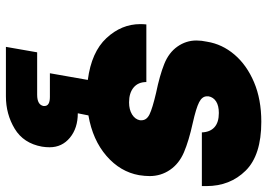

<svg xmlns="http://www.w3.org/2000/svg" viewBox="-144 -464 882 633"><g transform="rotate(90 296.5 -147.0)"><path d="M353 37Q402 37 433.5 63Q465 89 465 130Q465 142 463 155Q452 216 404 245Q356 274 297 274H134L152 171H292Q325 171 329 150Q329 148 329 147Q329 129 299 129H221L243 4Q151 -8 105 -57.5Q59 -107 59 -169Q59 -179 60 -189H250Q250 -162 268 -147Q286 -132 317 -132Q341 -132 357 -142Q373 -152 376 -168Q376 -171 376 -173Q376 -190 356.5 -199.5Q337 -209 286 -221Q228 -233 190.5 -248Q153 -263 133 -291.5Q113 -320 113 -354Q113 -371 117 -389Q125 -439 159.5 -479.5Q194 -520 250.5 -544Q307 -568 381 -568Q491 -568 542 -516.5Q593 -465 593 -387Q593 -380 593 -372H416Q415 -399 399 -413.5Q383 -428 352 -428Q328 -428 314 -419Q300 -410 297 -394Q297 -392 297 -389Q297 -373 316.5 -363Q336 -353 385 -342Q444 -329 481.5 -313Q519 -297 539.5 -267Q560 -237 560 -200Q560 -184 557 -165Q546 -103 493.5 -57.5Q441 -12 360 2Z"/></g></svg>

Font: Fz Poppins ExtBd
Style: Italic
Weight: 800
Italic angle: -10°
Designer: Ninad Kale (Devanagari), Jonny Pinhorn (Latin)
Foundry: Indian Type Foundry
Version: Vit hóa bi Vntype.Com & FontZin.Com